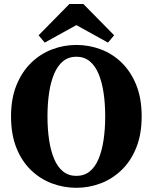

<svg xmlns="http://www.w3.org/2000/svg" viewBox="-20 -894 742 933"><path d="M385.2 -874.5 534.6 -722.5 504.8 -687 303.3 -798.4H398.9L197.4 -687L167.6 -722.5L317.1 -874.5ZM210.7 -328.5Q210.7 -266.7 218.6 -214Q226.5 -161.2 243.1 -121.8Q259.6 -82.4 286.4 -60.9Q313.3 -39.3 351.1 -39.3Q389 -39.3 415.8 -60.9Q442.6 -82.4 459 -121.8Q475.4 -161.2 483.3 -214Q491.2 -266.7 491.2 -328.5Q491.2 -390.3 483.3 -443.1Q475.4 -495.8 459 -535.2Q442.6 -574.6 415.8 -596.5Q389 -618.4 351.1 -618.4Q313.3 -618.4 286.4 -596.5Q259.6 -574.6 243.1 -535.2Q226.5 -495.8 218.6 -443.1Q210.7 -390.3 210.7 -328.5ZM351.1 -675.6Q412.7 -675.6 469.7 -654.2Q526.8 -632.8 571.4 -589.4Q615.9 -545.9 642.2 -480.9Q668.4 -415.9 668.4 -328.5Q668.4 -242.2 642.5 -177.2Q616.7 -112.2 571.7 -68.6Q526.8 -25.1 469.7 -3.2Q412.7 18.6 351.1 18.6Q289.5 18.6 232.3 -2.8Q175.2 -24.2 130.2 -67.6Q85.3 -111.1 59.4 -176.2Q33.6 -241.3 33.6 -328.5Q33.6 -414.8 59.9 -479.8Q86.3 -544.8 130.9 -588.4Q175.5 -631.9 232.5 -653.8Q289.5 -675.6 351.1 -675.6Z"/></svg>

Font: Adobe Variable Font Prototype
Style: Regular
Weight: 389
Designer: Frank Grießhammer
Foundry: Adobe
Version: Version 1.004;hotconv 1.0.113;makeotfexe 2.5.65598